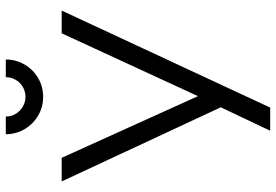

<svg xmlns="http://www.w3.org/2000/svg" viewBox="-165 -788 953 663"><g transform="rotate(-90 311.5 -456.5)"><path d="M179.5 -913H240.5Q240.5 -894.5 249.8 -879Q259 -863.5 274.8 -854.2Q290.5 -845 308.5 -845Q327 -845 342.8 -854.2Q358.5 -863.5 367.5 -879Q376.5 -894.5 376.5 -913H437.5Q437.5 -878 420.2 -848.2Q403 -818.5 373.2 -801.2Q343.5 -784 308.5 -784Q273.5 -784 244 -801.2Q214.5 -818.5 197 -848.2Q179.5 -878 179.5 -913ZM271.5 0H191.5L272.5 -170.5L16.5 -720H98L311 -249.5L528 -720H606.5Z"/></g></svg>

Font: CCSD_manrope
Style: Regular
Weight: 400
Designer: Mikhail Sharanda
Foundry: Mikhail Sharanda
Version: Version 4.503